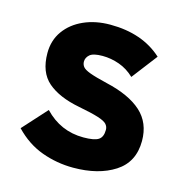

<svg xmlns="http://www.w3.org/2000/svg" viewBox="-82 -571 626 656"><g transform="rotate(15 231.0 -242.5)"><path d="M233 10Q175 10 121.5 -9.5Q68 -29 25 -74L102 -159Q159 -99 240 -99Q278 -99 293 -108.5Q308 -118 308 -144Q308 -155 300.5 -163.5Q293 -172 269.5 -179.5Q246 -187 199 -196Q126 -210 86.5 -244Q47 -278 47 -346Q47 -391 71 -424.5Q95 -458 136.5 -476.5Q178 -495 230 -495Q344 -495 414 -431L345 -341Q321 -364 291.5 -374.5Q262 -385 232 -385Q199 -385 187 -374.5Q175 -364 175 -350Q175 -340 181 -332Q187 -324 207 -316.5Q227 -309 269 -299Q352 -280 394.5 -241.5Q437 -203 437 -139Q437 -64 379.5 -27Q322 10 233 10Z"/></g></svg>

Font: Zen Kaku Gothic New Black
Style: Regular
Weight: 900
Designer: Yoshimichi Ohira
Foundry: Positype
Version: Version 1.001